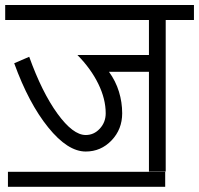

<svg xmlns="http://www.w3.org/2000/svg" viewBox="-33 -670 777 750"><path d="M-2 59.6V1H612.3V59.6ZM301.8 -78.1Q231.4 -78.1 155.3 -172.4Q79.1 -266.6 22.5 -422.9L81.1 -448.2Q130.9 -309.6 191.4 -226.1Q252 -142.6 301.8 -142.6Q334 -142.6 356.9 -167.5Q379.9 -192.4 379.9 -227.5Q379.9 -283.2 351.1 -342.3Q322.3 -401.4 269.5 -455.1H548.8V-591.8H-12.7V-650.4H724.6V-591.8H614.3V0H548.8V-389.6H392.6Q418.9 -353.5 431.6 -312Q444.3 -270.5 444.3 -227.5Q444.3 -165 402.8 -121.6Q361.3 -78.1 301.8 -78.1Z"/></svg>

Font: Lohit Devanagari
Style: Regular
Weight: 400
Version: 2.95.4